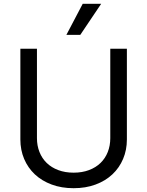

<svg xmlns="http://www.w3.org/2000/svg" viewBox="-20 -986 781 1019"><path d="M653.4 -727.3V-245.7Q653.4 -190 633.3 -142.6Q613.3 -95.2 576.3 -60.5Q539.4 -25.9 487.2 -6.6Q435 12.8 370.7 12.8Q306.5 12.8 254.3 -6.6Q202.1 -25.9 165.1 -60.5Q128.2 -95.2 108.1 -142.6Q88.1 -190 88.1 -245.7V-727.3H176.1V-252.8Q176.1 -213.1 189.5 -179.3Q202.8 -145.6 227.8 -121.3Q252.8 -96.9 289.1 -83.3Q325.3 -69.6 370.7 -69.6Q416.2 -69.6 452.4 -83.3Q488.6 -96.9 513.7 -121.3Q538.7 -145.6 552 -179.3Q565.3 -213.1 565.3 -252.8V-727.3ZM419 -965.9H517L406.2 -801.1H332.4Z"/></svg>

Font: Fast_Sans
Style: Regular
Weight: 400
Designer: Rasmus Andersson
Foundry: rsms
Version: Version 3.018;git-588b23468